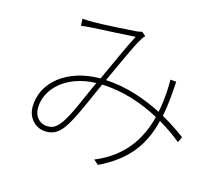

<svg xmlns="http://www.w3.org/2000/svg" viewBox="-106 -863 1212 1044"><g transform="rotate(15 500.0 -341.0)"><path d="M273 -127C250 -99 232 -92 206 -92C167 -92 131 -121 131 -175C131 -280 230 -383 403 -388C361 -302 317 -181 273 -127ZM929 -224C893 -250 849 -281 798 -309C810 -368 816 -433 820 -507L787 -510C787 -479 786 -452 785 -436C782 -399 778 -361 770 -324C678 -371 568 -411 449 -417C495 -515 546 -633 574 -677C581 -690 587 -696 593 -703L571 -722C562 -719 553 -717 542 -716C504 -713 351 -704 304 -704C284 -704 261 -704 239 -706L241 -667C261 -670 283 -671 306 -673C351 -675 504 -683 544 -686C504 -610 461 -510 418 -418C231 -418 101 -312 101 -173C101 -110 147 -62 206 -62C241 -62 270 -73 301 -114C342 -169 396 -302 435 -388C555 -384 669 -344 763 -293C731 -166 659 -49 499 17L526 40C679 -34 754 -132 790 -278C838 -250 880 -221 914 -192Z"/></g></svg>

Font: Noto Sans T Chinese Thin
Style: Regular
Weight: 100
Designer: Ryoko NISHIZUKA (kana & ideographs); Paul D. Hunt (Latin, Greek & Cyrillic); Wenlong ZHANG (bopomofo); Sandoll Communica
Foundry: Adobe Systems Incorporated
Version: Version 1.000;PS 1;hotconv 1.0.78;makeotf.lib2.5.61930